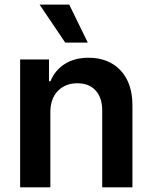

<svg xmlns="http://www.w3.org/2000/svg" viewBox="-20 -799 649 819"><path d="M258.3 -617.2 148.9 -779.3H275.4L354.5 -617.2ZM194.8 -319.8V0H65.9V-545.4H189V-452.6H195.3Q214.4 -499.5 256.3 -526.1Q298.3 -552.7 357.9 -552.7Q443.8 -552.7 494.6 -498.3Q545.4 -443.8 544.9 -347.2V0H416V-327.6Q416 -382.3 387.9 -413.1Q359.9 -443.8 310.1 -443.8Q258.3 -443.8 226.6 -410.9Q194.8 -377.9 194.8 -319.8Z"/></svg>

Font: Interop SemBd
Style: Regular
Weight: 600
Designer: Rasmus Andersson, Google, Jang Haemin
Foundry: jhaemin
Version: Version 1.007